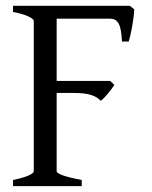

<svg xmlns="http://www.w3.org/2000/svg" viewBox="-20 -635 518 655"><path d="M24.4 0V-21Q57.6 -27.8 76.4 -35.9Q95.2 -43.9 95.2 -50.8V-564Q95.2 -569.8 77.4 -578.6Q59.6 -587.4 24.4 -594.2V-615.2H422.9L438 -603Q437.5 -590.3 435.5 -575.2Q433.6 -560.1 430.9 -544.9Q428.2 -529.8 425 -516.1Q421.9 -502.4 418.9 -493.2H396Q395 -515.6 392.3 -530.8Q389.6 -545.9 384.5 -554.9Q379.4 -564 372.3 -567.6Q365.2 -571.3 356 -571.3H173.3V-358.9H356L370.1 -345.2Q365.7 -338.4 359.9 -330.6Q354 -322.8 347.7 -315.2Q341.3 -307.6 335.2 -301.3Q329.1 -294.9 324.2 -291Q316.9 -298.3 308.6 -303.2Q300.3 -308.1 289.3 -311.5Q278.3 -314.9 263.4 -316.4Q248.5 -317.9 228 -317.9H173.3V-50.8Q173.3 -44.9 192.1 -37.6Q210.9 -30.3 258.8 -21V0Z"/></svg>

Font: Gentium Plus APac
Style: Regular
Weight: 400
Designer: J. Victor Gaultney, Annie Olsen, Iska Routamaa, Becca Hirsbrunner
Foundry: SIL International
Version: Version 5.000